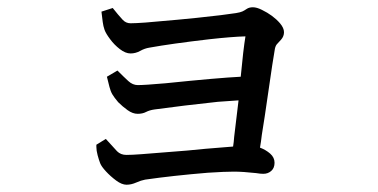

<svg xmlns="http://www.w3.org/2000/svg" viewBox="-20 -509 1040 528"><path d="M317 -455Q326 -445 339 -445Q352 -445 380 -447Q486 -456 522 -460Q598 -468 629 -473Q641 -475 646.5 -477.5Q652 -480 658.5 -484.5Q665 -489 675.5 -489Q686 -489 700 -482Q731 -467 750 -445Q761 -432 761 -420.5Q761 -409 753 -400L742 -388Q738 -384 736 -375Q730 -341 718.5 -260.5Q707 -180 700 -138Q698 -120 695 -103Q711 -97 723 -86.5Q735 -76 735 -61.5Q735 -47 726 -39Q717 -31 704 -31Q696 -31 684 -33Q648 -37 623 -37Q598 -37 552 -34Q455 -26 379 -15Q368 -13 354.5 -7Q341 -1 328 -1Q315 -1 299.5 -12.5Q284 -24 271.5 -37.5Q259 -51 255.5 -60Q252 -69 248.5 -82Q245 -95 245 -105V-111L271 -127L302 -93Q312 -83 327.5 -83Q343 -83 369 -85Q461 -92 495 -95Q531 -99 621 -106Q623 -118 624 -133L636 -233Q608 -231 579 -229Q485 -219 405 -208Q391 -206 381.5 -201Q372 -196 358.5 -196Q345 -196 331 -206Q317 -216 305 -228Q294 -241 289 -249.5Q284 -258 281 -270Q278 -282 274 -298L303 -315Q321 -297 333 -286Q345 -275 359 -275Q378 -275 435 -280Q581 -295 642 -298Q649 -373 655 -409Q618 -408 555 -401Q452 -389 391 -378Q378 -376 365.5 -369Q353 -362 339 -362Q325 -362 309.5 -374Q294 -386 283 -401Q271 -417 267.5 -427Q264 -437 262.5 -448.5Q261 -460 259 -477L290 -487Q305 -468 317 -455Z"/></svg>

Font: Early Summer Mincho Screen
Style: Regular
Weight: 400
Designer: GuiWonder
Version: Version 1.002